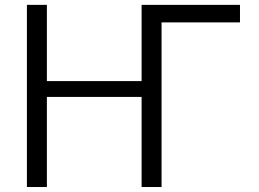

<svg xmlns="http://www.w3.org/2000/svg" viewBox="-20 -750 1040 770"><path d="M627.9 -660.2V0H547.9V-361.3H168V0H87.9V-730.5H168V-424.8H547.9V-730.5H942.4V-660.2Z"/></svg>

Font: GenEi Gothic M SemiLight
Style: Regular
Weight: 350
Designer: o_tamon (Modified); [Source Han Sans]
Ryoko NISHIZUKA  (kana & ideographs); Paul D. Hunt (Latin, Greek & Cyrillic); Wenl
Version: Version 1.1a;Original Version 1.004